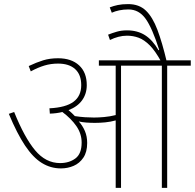

<svg xmlns="http://www.w3.org/2000/svg" viewBox="-20 -916 950 936"><path d="M405 -219Q405 -175 386.5 -147.5Q368 -120 339 -107.5Q310 -95 277 -95Q227 -95 184 -121.5Q141 -148 102 -206.5Q63 -265 23 -361L49 -370Q99 -246 151 -183.5Q203 -121 273 -121Q317 -121 347.5 -143.5Q378 -166 378 -221Q378 -264 352.5 -301Q327 -338 284 -370Q256 -363 223 -362L221 -388Q301 -392 338.5 -420Q376 -448 376 -501Q376 -552 346.5 -579Q317 -606 263 -606Q228 -606 196.5 -596.5Q165 -587 130 -568L120 -594Q158 -612 190.5 -622Q223 -632 263 -632Q328 -632 365.5 -597.5Q403 -563 403 -501Q403 -459 380.5 -427.5Q358 -396 314 -379Q322 -372 330 -365Q338 -358 345 -350Q371 -346 394.5 -344.5Q418 -343 438 -343Q460 -343 488 -345.5Q516 -348 544 -355V-596H462V-622H910V-596H795V0H769V-596H570V0H544V-329Q519 -322 493 -319.5Q467 -317 443 -317Q422 -317 401.5 -318.5Q381 -320 364 -324Q383 -303 394 -277Q405 -251 405 -219ZM766 -615Q737 -668 710 -695Q683 -722 656 -732Q629 -742 599 -742Q578 -742 557 -736.5Q536 -731 516 -721L507 -747Q527 -755 549.5 -761.5Q572 -768 599 -768Q650 -768 687 -744.5Q724 -721 753 -671L756 -673Q722 -780 689.5 -825Q657 -870 606 -870Q582 -870 561 -865.5Q540 -861 525 -854L515 -880Q533 -887 554 -891.5Q575 -896 605 -896Q658 -896 691 -864.5Q724 -833 747.5 -770.5Q771 -708 793 -615Z"/></svg>

Font: Noto Sans Thin
Style: Regular
Weight: 100
Designer: Monotype Design Team
Foundry: Monotype Imaging Inc.
Version: Version 2.007